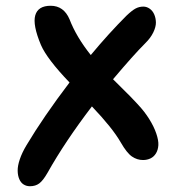

<svg xmlns="http://www.w3.org/2000/svg" viewBox="-20 -603 659 666"><path d="M84 43Q71.8 43 62 36.9Q52.2 30.8 46.9 18.3Q41.5 5.9 41.3 -11Q41 -27.8 48.8 -50.8Q56.6 -73.7 71.8 -99.1Q131.3 -198.7 221.2 -316.9Q143.1 -398.4 122.1 -446.8Q92.8 -516.6 102.3 -549.8Q111.8 -583 155.8 -583Q201.2 -583 221.2 -536.1Q244.6 -475.1 294.9 -412.1Q356.9 -486.8 418.9 -548.8Q438 -566.9 450.4 -573.5Q462.9 -580.1 477.1 -580.1Q488.8 -580.1 499 -573Q509.3 -565.9 514.9 -553.2Q520.5 -540.5 520.8 -525.1Q521 -509.8 511.7 -490.5Q502.4 -471.2 483.9 -453.1Q442.9 -412.1 372.1 -328.1Q379.4 -320.8 401.1 -299.3Q422.9 -277.8 431.9 -268.6Q440.9 -259.3 455.8 -243.4Q470.7 -227.5 480.2 -215.1Q489.7 -202.6 497.1 -190.9Q514.2 -163.6 522.2 -139.6Q530.3 -115.7 529.3 -99.4Q528.3 -83 521 -71Q513.7 -59.1 502 -53.5Q490.2 -47.9 476.1 -47.9Q455.6 -47.9 437.7 -60.1Q419.9 -72.3 398.9 -108.9Q370.1 -159.2 298.8 -233.9Q205.6 -111.8 145 -3.9Q129.4 23.4 116.2 33.2Q103 43 84 43Z"/></svg>

Font: Shantell Sans Irregular Bouncy
Style: Regular
Weight: 500
Designer: Stephen Nixon, Anya Danilova, Shantell Martin
Foundry: Arrow Type
Version: Version 1.006;[9816181b4]